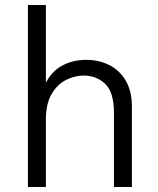

<svg xmlns="http://www.w3.org/2000/svg" viewBox="-20 -750 635 770"><path d="M92 0V-730H164V-418Q188 -465 230.5 -487.5Q273 -510 325 -510Q376 -510 417.5 -489.5Q459 -469 484 -427Q509 -385 509 -321V0H437V-297Q437 -380 402 -413.5Q367 -447 315 -447Q279 -447 244 -429Q209 -411 186.5 -372Q164 -333 164 -270V0Z"/></svg>

Font: Kantumruy Pro
Style: Regular
Weight: 400
Designer: Sovichet Tep
Foundry: Sovichet Tep
Version: Version 1.002